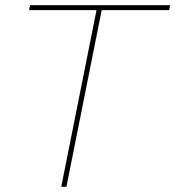

<svg xmlns="http://www.w3.org/2000/svg" viewBox="-20 -720 676 740"><path d="M216 0 352 -681H92L96 -700H636L632 -681H372L236 0Z"/></svg>

Font: Montserrat Thin
Style: Italic
Weight: 100
Italic angle: -11.3°
Designer: Julieta Ulanovsky
Foundry: Julieta Ulanovsky
Version: Version 9.000; ttfautohint (v1.8.4.7-5d5b)